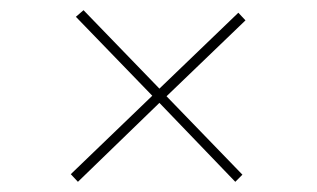

<svg xmlns="http://www.w3.org/2000/svg" viewBox="-20 -497 622 377"><path d="M442 -140 293 -295 133 -140 119 -155 279 -309 129 -464 144 -477 293 -323 448 -472 462 -457 307 -308 456 -154Z"/></svg>

Font: Literata 72pt Black
Style: Italic
Weight: 900
Italic angle: -2°
Designer: Latin by Veronika Burian and Jose Scaglione. Greek by Irene Vlachou. Cyrillic by Vera Evstafieva
Foundry: TypeTogether
Version: Version 3.002